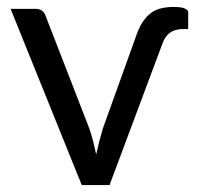

<svg xmlns="http://www.w3.org/2000/svg" viewBox="-20 -532 579 552"><path d="M369.5 -423.5Q378.5 -451 390 -468.5Q401.5 -486 415.2 -495.5Q429 -505 444.8 -508.5Q460.5 -512 478.5 -512Q504 -512 512.5 -507Q521 -502 521 -498V-448.5H506.5Q484.5 -448.5 470 -439Q455.5 -429.5 447.5 -408L295 0H215L10.5 -506.5H83Q94 -506.5 101 -501Q108 -495.5 110.5 -488L237 -162Q243.5 -143 248 -124.8Q252.5 -106.5 256.5 -88Q260.5 -106 265.2 -124.5Q270 -143 275.5 -162Z"/></svg>

Font: Lato 2
Style: Regular
Weight: 400
Designer: Lukasz Dziedzic with Adam Twardoch and Botio Nikoltchev
Foundry: tyPoland Lukasz Dziedzic
Version: Version 2.015; 2015-08-06; http://www.latofonts.com/